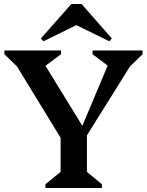

<svg xmlns="http://www.w3.org/2000/svg" viewBox="-20 -943 737 963"><path d="M208 0V-19L284 -81V-252L65 -610L2 -671V-690H286V-671L208 -613L393 -312L520 -614L444 -671V-690H695V-671L632 -610L416 -264V-81L491 -19V0ZM198 -736 185 -750 338 -923H389L541 -750L528 -736L363 -817Z"/></svg>

Font: Platypi Medium
Style: Regular
Weight: 500
Designer: David Sargent
Foundry: Bolt Cutter Type
Version: Version 1.200; ttfautohint (v1.8.4.7-5d5b)